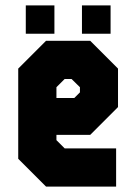

<svg xmlns="http://www.w3.org/2000/svg" viewBox="-20 -691 504 711"><path d="M314 -540 417 -437V-294.5L314 -191.5H189V-172L219.5 -141.5H410V0H150.5L47.5 -103V-437L150.5 -540ZM245 -398.5H219.5L189 -368V-328H255L276 -349V-368ZM283.5 -566V-671H389.5V-566ZM75.5 -566V-671H181.5V-566Z"/></svg>

Font: Tourney Condensed Black
Style: Regular
Weight: 900
Width: 3
Designer: Tyler Finck
Foundry: Etcetera Type Co
Version: Version 1.010; ttfautohint (v1.8.3)